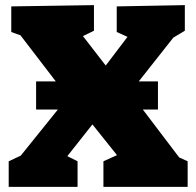

<svg xmlns="http://www.w3.org/2000/svg" viewBox="-20 -730 766 750"><path d="M121 -412H198L60 -592L24 -605V-705L347 -710V-610L304 -589L393 -474L478 -586L436 -605V-705L702 -710V-610L657 -583L522 -412H597V-302H538L680 -115L713 -100V0H384V-100L437 -124L341 -244L243 -120L283 -100V0H14V-100L61 -122L206 -302H121Z"/></svg>

Font: Bitter Black
Style: Regular
Weight: 900
Designer: Sol Matas, and Bitter project Authors
Foundry: Sol Matas
Version: Version 2.001